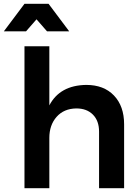

<svg xmlns="http://www.w3.org/2000/svg" viewBox="-42 -984 734 1004"><path d="M607 -334V0H476V-296Q476 -352 444 -384.5Q412 -417 357 -417Q292 -416 254 -373Q216 -330 216 -263V0H86V-742H216V-433Q271 -538 409 -540Q501 -540 554 -484.5Q607 -429 607 -334ZM320 -820H204L149 -883L94 -820H-22L86 -964H212Z"/></svg>

Font: Montserrat arm2 Medium
Style: Regular
Weight: 500
Designer: Julieta Ulanovsky
Foundry: Julieta Ulanovsky
Version: Version 6.000